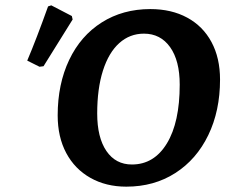

<svg xmlns="http://www.w3.org/2000/svg" viewBox="-20 -687 858 719"><path d="M196 -255Q196 -372 239 -462.5Q282 -553 361 -603Q440 -653 543 -653Q622 -653 681 -621Q740 -589 772 -529.5Q804 -470 804 -389Q804 -272 760 -181Q716 -90 636.5 -39Q557 12 453 12Q377 12 318.5 -21Q260 -54 228 -114Q196 -174 196 -255ZM653 -370Q653 -460 617 -510.5Q581 -561 519 -561Q466 -561 426.5 -525.5Q387 -490 365.5 -422.5Q344 -355 344 -262Q344 -172 378.5 -121.5Q413 -71 474 -71Q557 -71 605 -150Q653 -229 653 -370ZM143 -439 128 -437 82 -460Q116 -540 160 -663L172 -667L249 -627L252 -614Z"/></svg>

Font: Alegreya SC
Style: Bold Italic
Weight: 700
Italic angle: -7°
Designer: Juan Pablo del Peral
Foundry: Huerta Tipografica
Version: Version 2.007; ttfautohint (v1.6)